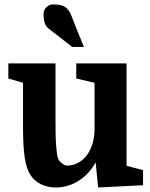

<svg xmlns="http://www.w3.org/2000/svg" viewBox="-20 -821 666 851"><path d="M226 -283V-540H17V-473L82 -454V-259Q82 -173 89.5 -122.5Q97 -72 116 -44Q133 -18 162.5 -4Q192 10 227 10Q281 10 328 -19.5Q375 -49 403 -100H404L415 10L614 0V-67L541 -86V-540H318V-473L399 -454V-239Q397 -203 387 -175Q377 -147 360.5 -127.5Q344 -108 322.5 -97.5Q301 -87 277 -87Q267 -87 251.5 -99.5Q236 -112 233 -136Q232 -146 230.5 -158Q229 -170 228 -187Q227 -204 226.5 -227.5Q226 -251 226 -283ZM352 -613 316 -701Q305 -728 298 -747.5Q291 -767 280.5 -779.5Q270 -792 253.5 -797Q237 -802 207 -801Q204 -801 198.5 -798Q193 -795 187 -790Q181 -785 177 -777Q173 -769 173 -759Q173 -739 176 -726.5Q179 -714 184.5 -706Q190 -698 197.5 -692.5Q205 -687 214 -680L300 -613Z"/></svg>

Font: GradeGX
Style: Regular
Weight: 100
Width: 1
Designer: Adam Twardoch
Foundry: Adam Twardoch
Version: Version 2.002; DEVELOPMENT